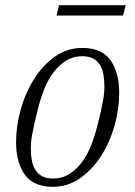

<svg xmlns="http://www.w3.org/2000/svg" viewBox="-20 -709 522 741"><path d="M185 -20Q219 -20 246 -36.5Q273 -53 294.5 -81Q316 -109 331 -146.5Q346 -184 356 -225Q365 -259 370 -283Q375 -307 378 -323.5Q381 -340 382 -352Q383 -364 383 -375Q383 -401 379 -422.5Q375 -444 365 -459.5Q355 -475 338.5 -483.5Q322 -492 297 -492Q263 -492 236 -475.5Q209 -459 187.5 -431Q166 -403 151 -365.5Q136 -328 126 -287Q117 -252 112 -228.5Q107 -205 104 -188.5Q101 -172 100 -160Q99 -148 99 -137Q99 -111 103 -89.5Q107 -68 117 -52.5Q127 -37 143.5 -28.5Q160 -20 185 -20ZM184 12Q110 12 76 -34.5Q42 -81 42 -161Q42 -222 60 -286.5Q78 -351 111.5 -404Q145 -457 192 -490.5Q239 -524 298 -524Q372 -524 406 -477Q440 -430 440 -350Q440 -288 422 -224Q404 -160 370.5 -107.5Q337 -55 289.5 -21.5Q242 12 184 12ZM208 -689H465L455 -649H198Z"/></svg>

Font: IBM Plex Serif Light
Style: Italic
Weight: 300
Italic angle: -14°
Designer: Mike Abbink, Paul van der Laan, Pieter van Rosmalen
Foundry: Bold Monday
Version: Version 3.001